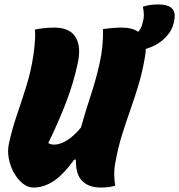

<svg xmlns="http://www.w3.org/2000/svg" viewBox="-20 -833 805 863"><path d="M130 10Q105 10 82 -8.5Q59 -27 42.5 -56.5Q26 -86 19.5 -120.5Q13 -155 20 -187Q33 -249 55.5 -314.5Q78 -380 99 -448Q120 -516 130 -585Q141 -660 137 -700Q155 -704 178 -706.5Q201 -709 223 -709Q294 -709 320 -665.5Q346 -622 329 -547Q310 -459 277.5 -374Q245 -289 197 -190Q207 -183 224 -183Q249 -183 280 -201.5Q311 -220 344 -260Q363 -329 387 -401.5Q411 -474 428 -549.5Q445 -625 443 -702Q461 -705 483.5 -707Q506 -709 528 -709Q574 -709 601 -690Q607 -696 612.5 -706Q618 -716 622 -735Q627 -751 626.5 -768.5Q626 -786 622 -803Q638 -808 654 -810.5Q670 -813 692 -813Q771 -813 765 -753Q761 -712 739.5 -683Q718 -654 688 -636Q663 -621 635 -613Q635 -600 633 -586Q622 -517 604.5 -458Q587 -399 567 -342.5Q547 -286 528.5 -227Q510 -168 498 -99Q493 -74 493.5 -47Q494 -20 498 2Q483 6 466.5 8Q450 10 434 10Q379 10 349.5 -19.5Q320 -49 321 -115L314 -116Q263 -46 219.5 -18Q176 10 130 10Z"/></svg>

Font: Recursive Mn Csl St Blk
Style: Italic
Weight: 900
Italic angle: -15°
Monospace: yes
Version: Version 1.079;hotconv 1.0.112;makeotfexe 2.5.65598; ttfautoh